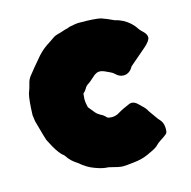

<svg xmlns="http://www.w3.org/2000/svg" viewBox="-122 -955 1100 1105"><g transform="rotate(-15 428.5 -402.0)"><path d="M393.6 12.7C373.5 12.7 348.1 7.3 317.9 -3.9C287.1 -14.6 258.3 -31.7 231.4 -55.7C203.6 -72.8 183.6 -91.8 170.4 -113.8C167 -118.7 162.6 -123 157.2 -126.5C147 -134.8 132.8 -153.3 114.7 -183.1C108.9 -193.4 103.5 -203.1 98.6 -213.4C93.8 -223.6 90.8 -229.5 89.4 -231C87.9 -232.4 76.2 -272.9 54.2 -353C51.3 -372.6 49.8 -384.8 49.3 -390.1C51.3 -449.7 55.2 -491.7 61.5 -515.6C69.8 -537.6 75.7 -555.7 78.6 -569.8C81.5 -584 87.4 -597.2 96.2 -609.4C115.2 -634.3 143.6 -668 180.2 -710.9C201.2 -734.4 225.6 -753.9 252.4 -770C261.7 -776.4 271 -782.7 280.3 -789.1C290.5 -796.4 301.3 -800.8 311.5 -803.2C319.8 -804.7 335.4 -809.6 358.4 -817.4C367.7 -818.8 376.5 -821.3 385.3 -825.7C387.7 -826.7 389.6 -827.1 392.1 -827.1C394.5 -827.1 400.4 -828.1 410.6 -830.6C420.9 -832.5 430.7 -834 440.9 -834.5C507.3 -834.5 551.8 -831.5 574.7 -825.7C596.2 -818.4 620.6 -808.1 648.4 -794.9C664.6 -791.5 680.2 -785.6 694.3 -778.3C724.6 -762.2 749 -740.2 767.1 -711.4C772 -704.1 777.8 -697.8 785.2 -691.4C800.8 -677.2 808.6 -664.1 808.6 -651.4C808.6 -638.2 796.9 -621.1 772.9 -600.1C749 -579.1 715.8 -550.3 672.4 -513.7C658.2 -487.8 639.2 -475.1 615.2 -475.1C599.1 -475.1 584 -481.9 569.8 -495.6C562.5 -502.9 554.7 -508.3 546.4 -511.7C540 -514.2 534.2 -517.1 528.3 -520C511.2 -528.8 497.1 -533.2 484.9 -533.2C471.7 -533.2 457 -525.4 441.9 -510.3C436 -505.9 431.6 -502 428.2 -498.5C422.4 -493.2 416 -487.8 409.2 -483.4C397.9 -476.6 389.6 -468.8 385.3 -459.5C380.4 -450.2 373.5 -441.9 364.3 -434.1C362.3 -416 361.3 -404.8 361.3 -400.4C361.3 -386.7 363.8 -370.6 368.7 -351.6C379.9 -337.4 390.1 -324.7 398.9 -314.5C406.2 -305.2 416.5 -297.4 429.7 -290C438 -287.6 448.7 -279.3 461.4 -265.6C467.8 -262.2 477.1 -260.7 488.3 -260.7C502.9 -260.7 516.6 -264.2 528.8 -271.5C552.2 -285.6 576.7 -297.4 602.1 -307.6C607.4 -310.1 612.8 -311 618.2 -311C631.3 -311 644.5 -303.7 657.7 -289.6C657.7 -289.6 669.4 -277.8 669.4 -277.8C683.1 -266.6 693.4 -253.9 700.7 -239.7C700.7 -239.7 739.3 -185.1 739.3 -185.1C745.1 -178.7 751 -171.9 756.3 -165C765.6 -152.8 770 -135.7 770 -114.3C770 -108.4 769.5 -103 768.6 -97.7C767.1 -92.3 764.2 -87.9 759.3 -84C754.4 -79.6 749 -75.7 743.7 -72.3C737.8 -68.8 732.4 -65.4 728 -62C725.1 -59.6 722.2 -57.6 718.8 -55.7C713.4 -52.2 708.5 -48.8 704.1 -44.4C695.3 -34.7 686 -27.3 676.8 -22C667.5 -16.6 650.9 -8.8 627.4 2C604 12.7 576.2 20 544.4 23.4C512.2 27.3 489.3 29.3 475.6 29.3C462.4 29.3 435.1 23.9 393.6 12.7Z"/></g></svg>

Font: Kaph
Style: Regular
Weight: 400
Designer: GGBotNet
Foundry: f0n7.com